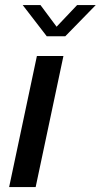

<svg xmlns="http://www.w3.org/2000/svg" viewBox="-20 -758 408 778"><path d="M17 0 129.5 -531H237L124.5 0ZM72 -737.5H144L222.5 -632H192.5L292.5 -737.5H368L244.5 -611H169.5Z"/></svg>

Font: Epilogue Medium
Style: Italic
Weight: 500
Italic angle: -12°
Designer: Tyler Finck
Foundry: Etcetera Type Co
Version: Version 2.112